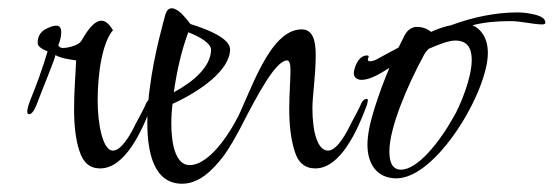

<svg xmlns="http://www.w3.org/2000/svg" viewBox="-20 -460 1338 464"><path d="M222 -53C282 -53 323 -142 347 -207C348 -212 349 -216 349 -217C349 -220 348 -221 346 -221C341 -221 336 -217 333 -210C330 -202 321 -185 307 -159C301 -146 276 -96 253 -96C228 -96 216 -161 216 -217C216 -286 228 -358 253 -387C244 -402 235 -410 225 -410C206 -410 188 -381 177 -362C170 -349 141 -344 132 -344C123 -344 121 -351 121 -351C124 -358 128 -371 128 -382C128 -393 124 -398 116 -398C109 -398 100 -395 89 -389C77 -382 71 -371 71 -356C71 -349 79 -342 95 -336C83 -295 68 -254 52 -215C48 -204 46 -196 46 -191C46 -186 47 -184 50 -184C56 -184 62 -191 68 -206C87 -256 112 -315 114 -327C125 -320 143 -317 164 -314C163 -286 159 -241 159 -197C159 -156 163 -122 172 -95C181 -67 197 -53 222 -53Z M420 -16C463 -16 495 -51 518 -80C534 -101 551 -131 567 -163C583 -198 580 -206 575 -206C570 -206 567 -204 566 -200C547 -157 492 -61 438 -61C406 -61 394 -108 394 -161C394 -177 395 -193 397 -209C463 -239 536 -290 536 -341C536 -366 486 -388 440 -402C436 -408 429 -416 420 -426C411 -435 402 -440 395 -440C388 -440 383 -435 380 -426C376 -411 352 -328 342 -247C339 -226 336 -196 336 -164C336 -93 351 -16 420 -16ZM400 -237C408 -292 419 -339 435 -382C464 -371 490 -355 490 -340C490 -299 447 -262 400 -237Z M742 -53C802 -53 843 -142 867 -207C868 -212 869 -216 869 -217C869 -220 868 -221 866 -221C861 -221 856 -217 853 -210C850 -202 841 -185 827 -159C821 -146 796 -96 773 -96C748 -96 735 -139 735 -199C735 -228 743 -278 743 -327C743 -362 736 -389 709 -389C630 -389 585 -234 548 -163C543 -154 541 -146 541 -141C541 -137 542 -135 545 -135C550 -135 554 -139 559 -147C605 -237 647 -314 674 -314C679 -314 682 -306 682 -291C682 -266 679 -233 679 -198C679 -157 683 -123 692 -95C700 -67 717 -53 742 -53Z M938 -29C1035 -29 1159 -239 1159 -332C1159 -367 1143 -390 1122 -399C1149 -406 1180 -409 1213 -409C1240 -409 1269 -401 1290 -401C1295 -401 1298 -402 1298 -405C1298 -414 1290 -420 1275 -424C1260 -428 1245 -430 1230 -430C1177 -430 1121 -418 1070 -399C1054 -396 1037 -390 1022 -383C1013 -390 1002 -395 987 -395C978 -395 966 -390 958 -375L943 -345C922 -334 904 -324 891 -317C884 -313 878 -312 874 -312C871 -312 869 -313 869 -316C869 -317 869 -319 870 -320C870 -321 871 -322 871 -323C871 -325 870 -326 867 -326C844 -326 835 -292 835 -283C835 -275 841 -267 854 -267C873 -267 898 -281 921 -296C908 -265 896 -233 885 -198C874 -163 868 -134 868 -110C868 -65 890 -29 938 -29ZM949 -50C930 -50 921 -65 921 -94C921 -152 965 -254 1003 -324C1006 -331 1011 -337 1016 -342C1041 -353 1065 -362 1080 -362C1111 -362 1120 -342 1120 -315C1120 -271 1092 -204 1076 -177C1042 -116 989 -50 949 -50Z"/></svg>

Font: Comforter
Style: Regular
Weight: 400
Designer: Robert E. Leuschke
Foundry: Robert E. Leuschke
Version: Version 1.013; ttfautohint (v1.8.3)